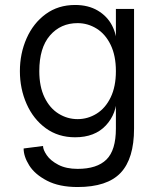

<svg xmlns="http://www.w3.org/2000/svg" viewBox="-20 -536 649 772"><path d="M75 61 153 51Q153 66 168 88Q183 110 214.5 126.5Q246 143 292 143Q370 143 408 105.5Q446 68 446 -19V-500H519V-19Q519 102 465 159Q411 216 292 216Q218 216 169 190.5Q120 165 97.5 129Q75 93 75 61ZM60 -250Q60 -321 87 -382Q114 -443 164 -479.5Q214 -516 282 -516Q335 -516 373 -493.5Q411 -471 430.5 -433.5Q450 -396 450 -350V-250H446Q446 -312 425 -355.5Q404 -399 368.5 -421Q333 -443 292 -443Q224 -443 181 -393.5Q138 -344 138 -250Q138 -188 159 -144.5Q180 -101 215.5 -79Q251 -57 292 -57Q333 -57 368.5 -79Q404 -101 425 -144.5Q446 -188 446 -250H450V-150Q450 -79 405.5 -31.5Q361 16 282 16Q214 16 164 -20.5Q114 -57 87 -118Q60 -179 60 -250Z"/></svg>

Font: Uncut Sans VF
Style: Regular
Weight: 400
Designer: Kasper Nordkvist
Foundry: Uncut Type
Version: Version 1.100;FEAKit 1.0